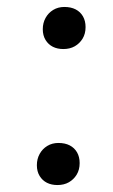

<svg xmlns="http://www.w3.org/2000/svg" viewBox="-20 -519 326 552"><path d="M86 -44Q86 -62 94 -76.5Q102 -91 116 -99.5Q130 -108 148 -108Q167 -108 180.5 -101Q194 -94 201.5 -81Q209 -68 209 -50Q209 -31 200.5 -17Q192 -3 178 5Q164 13 145 13Q128 13 115 6.5Q102 0 94 -13Q86 -26 86 -44ZM103 -435Q103 -453 111 -467.5Q119 -482 133 -490.5Q147 -499 165 -499Q184 -499 197.5 -492Q211 -485 218.5 -472Q226 -459 226 -441Q226 -422 217.5 -408Q209 -394 195 -386Q181 -378 162 -378Q145 -378 132 -384.5Q119 -391 111 -404Q103 -417 103 -435Z"/></svg>

Font: Literata Light
Style: Italic
Weight: 300
Italic angle: -2°
Designer: Latin by Veronika Burian and Jose Scaglione. Greek by Irene Vlachou. Cyrillic by Vera Evstafieva
Foundry: TypeTogether
Version: Version 3.103;gftools[0.9.29]